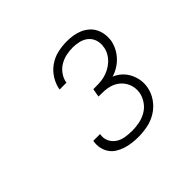

<svg xmlns="http://www.w3.org/2000/svg" viewBox="-126 -1006 853 853"><g transform="rotate(-45 300.0 -580.0)"><path d="M305 -317Q285 -317 265 -319.5Q245 -322 226.5 -328Q208 -334 192 -344Q176 -354 165.5 -369.5Q155 -385 151 -404Q147 -423 150 -444Q150 -444 150.5 -445Q151 -446 151 -447H193Q193 -447 193 -446Q193 -445 193 -445Q189 -423 198 -404Q207 -385 224 -374Q241 -363 262 -359.5Q283 -356 305 -356Q327 -356 350 -360.5Q373 -365 394 -377Q415 -389 429 -409.5Q443 -430 447 -452Q450 -471 446.5 -488.5Q443 -506 433.5 -521Q424 -536 410 -546.5Q396 -557 379 -562.5Q362 -568 343.5 -569Q325 -570 306 -570L313 -609Q329 -609 346.5 -609.5Q364 -610 381 -614Q398 -618 414.5 -626.5Q431 -635 444.5 -647.5Q458 -660 467 -676Q476 -692 478 -709Q482 -730 476 -749.5Q470 -769 455 -782Q440 -795 420 -800Q400 -805 379 -805Q358 -805 337 -800.5Q316 -796 297 -784.5Q278 -773 265 -754Q252 -735 249 -714Q249 -714 249 -714Q249 -714 248 -714H206Q206 -714 206 -714Q206 -714 206 -715Q211 -743 227 -769Q243 -795 268 -812.5Q293 -830 322 -836.5Q351 -843 379 -843Q399 -843 418.5 -840Q438 -837 455.5 -829.5Q473 -822 487.5 -809.5Q502 -797 510.5 -780Q519 -763 521.5 -743.5Q524 -724 521 -704Q517 -684 507.5 -665.5Q498 -647 483.5 -631.5Q469 -616 451 -605Q433 -594 413 -588Q433 -580 449 -565.5Q465 -551 475 -532Q485 -513 489 -491Q493 -469 489 -446Q484 -416 466 -389.5Q448 -363 421 -346Q394 -329 364 -323Q334 -317 305 -317Z"/></g></svg>

Font: Iosevka SS04 XLt Ex
Style: Italic
Weight: 200
Width: 7
Italic angle: -9°
Monospace: yes
Designer: Belleve Invis
Foundry: Belleve Invis
Version: Version 19.0.0; ttfautohint (v1.8.4)